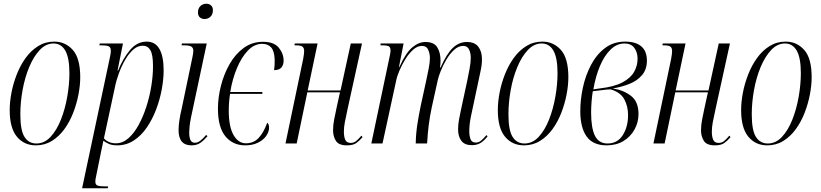

<svg xmlns="http://www.w3.org/2000/svg" viewBox="-20 -769 4402 1029"><path d="M172 10Q109 10 70.5 -36.5Q32 -83 32 -179Q32 -223 41.5 -272.5Q51 -322 70 -370.5Q89 -419 117.5 -458.5Q146 -498 184.5 -522Q223 -546 271 -546Q330 -546 370 -501.5Q410 -457 410 -355Q410 -312 400.5 -262.5Q391 -213 372.5 -165Q354 -117 325.5 -77.5Q297 -38 258.5 -14Q220 10 172 10ZM175 0Q218 0 251 -35.5Q284 -71 306.5 -128Q329 -185 340.5 -251Q352 -317 352 -377Q352 -459 330 -497.5Q308 -536 267 -536Q226 -536 193 -501Q160 -466 136.5 -409.5Q113 -353 101 -286.5Q89 -220 89 -156Q89 -70 111.5 -35Q134 0 175 0Z M563 -433Q568 -455 571 -471Q574 -487 574 -496Q574 -515 563 -520.5Q552 -526 526 -526H512L515 -536H639L610 -391H613Q639 -456 677 -501Q715 -546 766 -546Q812 -546 834.5 -506.5Q857 -467 857 -392Q857 -345 847 -290.5Q837 -236 817 -183Q797 -130 767 -86Q737 -42 697 -16Q657 10 608 10Q583 10 566.5 3.5Q550 -3 534 -15Q530 4 528 15Q526 26 523 38L496 171Q493 183 492 191Q491 199 491 205Q491 221 503 225.5Q515 230 543 230H560L557 240H420ZM601 -1Q637 -1 667.5 -27.5Q698 -54 722.5 -98.5Q747 -143 764.5 -197.5Q782 -252 791 -308Q800 -364 800 -414Q800 -476 786 -500Q772 -524 745 -524Q718 -524 694.5 -503.5Q671 -483 651.5 -449.5Q632 -416 617.5 -377Q603 -338 596 -302L537 -28Q544 -18 561 -9.5Q578 -1 601 -1Z M1076 -667Q1062 -667 1051.5 -675.5Q1041 -684 1041 -703Q1041 -724 1054 -736.5Q1067 -749 1086 -749Q1100 -749 1110.5 -740.5Q1121 -732 1121 -714Q1121 -692 1108 -679.5Q1095 -667 1076 -667ZM1006 10Q937 10 937 -72Q937 -95 941.5 -125Q946 -155 954 -188L1012 -466Q1016 -484 1016 -498Q1016 -512 1006 -519Q996 -526 966 -526H953L955 -536H1088L1004 -141Q998 -111 996 -91Q994 -71 994 -59Q994 -34 1000.5 -19Q1007 -4 1025 -4Q1040 -4 1054.5 -15.5Q1069 -27 1085 -46L1092 -39Q1073 -17 1054 -3.5Q1035 10 1006 10Z M1294 10Q1228 10 1188 -38.5Q1148 -87 1148 -187Q1148 -246 1164 -309Q1180 -372 1210.5 -425.5Q1241 -479 1286 -512Q1331 -545 1390 -545Q1448 -545 1474 -513.5Q1500 -482 1500 -444Q1500 -421 1488 -407Q1476 -393 1449 -393Q1453 -423 1452 -451Q1450 -497 1432.5 -515.5Q1415 -534 1385 -534Q1343 -534 1308.5 -498Q1274 -462 1249.5 -403Q1225 -344 1214 -276H1386V-266H1213Q1206 -221 1206 -177Q1206 -90 1231.5 -45.5Q1257 -1 1298 -1Q1339 -1 1366 -29.5Q1393 -58 1412 -111Q1416 -109 1419 -102.5Q1422 -96 1422 -84Q1422 -63 1407 -41Q1392 -19 1363 -4.5Q1334 10 1294 10Z M1839 10Q1795 10 1780 -14.5Q1765 -39 1765 -70Q1765 -99 1771 -129Q1777 -159 1784 -192L1802 -274H1627L1570 0H1510L1605 -454Q1610 -482 1610 -495Q1610 -512 1601 -519Q1592 -526 1566 -526H1558L1560 -536H1682L1629 -284H1805L1860 -536H1920L1844 -190Q1833 -140 1828 -113.5Q1823 -87 1823 -63Q1823 -36 1830.5 -19.5Q1838 -3 1860 -3Q1876 -3 1888.5 -13Q1901 -23 1917 -42L1923 -34Q1906 -14 1889 -2Q1872 10 1839 10Z M2509 9Q2470 9 2452.5 -14.5Q2435 -38 2435 -76Q2435 -102 2440.5 -130.5Q2446 -159 2451 -183L2484 -336Q2490 -366 2496.5 -399.5Q2503 -433 2503 -460Q2503 -484 2494 -503.5Q2485 -523 2462 -523Q2437 -523 2414 -502Q2391 -481 2372.5 -450Q2354 -419 2342 -388.5Q2330 -358 2326 -339L2294 -194Q2283 -142 2277.5 -97Q2272 -52 2269 0H2208Q2209 -52 2216.5 -101Q2224 -150 2235 -203L2264 -336Q2272 -374 2278 -404Q2284 -434 2284 -459Q2284 -481 2275 -502Q2266 -523 2241 -523Q2217 -523 2194 -502.5Q2171 -482 2152 -451Q2133 -420 2120 -389Q2107 -358 2103 -336L2030 0H1970L2065 -451Q2068 -465 2070.5 -477Q2073 -489 2073 -497Q2073 -515 2064 -520.5Q2055 -526 2030 -526H2019L2020 -536H2143L2118 -409H2120Q2154 -485 2189 -514.5Q2224 -544 2260 -544Q2306 -544 2323.5 -515.5Q2341 -487 2341 -444Q2341 -436 2340.5 -426.5Q2340 -417 2338 -407H2341Q2375 -483 2408 -513.5Q2441 -544 2482 -544Q2524 -544 2543.5 -518.5Q2563 -493 2563 -452Q2563 -421 2555.5 -388Q2548 -355 2543 -329L2503 -141Q2499 -121 2497 -101Q2495 -81 2495 -67Q2495 -40 2502 -22.5Q2509 -5 2530 -5Q2546 -5 2558.5 -15.5Q2571 -26 2587 -45L2593 -38Q2573 -13 2554 -2Q2535 9 2509 9Z M2788 10Q2725 10 2686.5 -36.5Q2648 -83 2648 -179Q2648 -223 2657.5 -272.5Q2667 -322 2686 -370.5Q2705 -419 2733.5 -458.5Q2762 -498 2800.5 -522Q2839 -546 2887 -546Q2946 -546 2986 -501.5Q3026 -457 3026 -355Q3026 -312 3016.5 -262.5Q3007 -213 2988.5 -165Q2970 -117 2941.5 -77.5Q2913 -38 2874.5 -14Q2836 10 2788 10ZM2791 0Q2834 0 2867 -35.5Q2900 -71 2922.5 -128Q2945 -185 2956.5 -251Q2968 -317 2968 -377Q2968 -459 2946 -497.5Q2924 -536 2883 -536Q2842 -536 2809 -501Q2776 -466 2752.5 -409.5Q2729 -353 2717 -286.5Q2705 -220 2705 -156Q2705 -70 2727.5 -35Q2750 0 2791 0Z M3231 10Q3158 10 3124 -37.5Q3090 -85 3090 -173Q3090 -235 3104 -300Q3118 -365 3147.5 -421Q3177 -477 3222.5 -511.5Q3268 -546 3331 -546Q3387 -546 3417 -520.5Q3447 -495 3447 -444Q3447 -397 3421 -366.5Q3395 -336 3353.5 -319.5Q3312 -303 3264 -295Q3322 -286 3362 -255Q3402 -224 3402 -158Q3402 -113 3380.5 -74.5Q3359 -36 3321 -13Q3283 10 3231 10ZM3194 -295Q3272 -304 3316 -327.5Q3360 -351 3378.5 -384Q3397 -417 3397 -454Q3397 -489 3379.5 -512.5Q3362 -536 3327 -536Q3286 -536 3252.5 -503.5Q3219 -471 3195.5 -415.5Q3172 -360 3160 -290ZM3236 0Q3289 0 3317.5 -44.5Q3346 -89 3346 -152Q3346 -199 3326 -236.5Q3306 -274 3253 -290Q3235 -290 3207 -286Q3179 -282 3157 -280Q3153 -256 3150.5 -225Q3148 -194 3148 -166Q3148 -83 3168.5 -41.5Q3189 0 3236 0Z M3811 10Q3767 10 3752 -14.5Q3737 -39 3737 -70Q3737 -99 3743 -129Q3749 -159 3756 -192L3774 -274H3599L3542 0H3482L3577 -454Q3582 -482 3582 -495Q3582 -512 3573 -519Q3564 -526 3538 -526H3530L3532 -536H3654L3601 -284H3777L3832 -536H3892L3816 -190Q3805 -140 3800 -113.5Q3795 -87 3795 -63Q3795 -36 3802.5 -19.5Q3810 -3 3832 -3Q3848 -3 3860.5 -13Q3873 -23 3889 -42L3895 -34Q3878 -14 3861 -2Q3844 10 3811 10Z M4092 10Q4029 10 3990.5 -36.5Q3952 -83 3952 -179Q3952 -223 3961.5 -272.5Q3971 -322 3990 -370.5Q4009 -419 4037.5 -458.5Q4066 -498 4104.5 -522Q4143 -546 4191 -546Q4250 -546 4290 -501.5Q4330 -457 4330 -355Q4330 -312 4320.5 -262.5Q4311 -213 4292.5 -165Q4274 -117 4245.5 -77.5Q4217 -38 4178.5 -14Q4140 10 4092 10ZM4095 0Q4138 0 4171 -35.5Q4204 -71 4226.5 -128Q4249 -185 4260.5 -251Q4272 -317 4272 -377Q4272 -459 4250 -497.5Q4228 -536 4187 -536Q4146 -536 4113 -501Q4080 -466 4056.5 -409.5Q4033 -353 4021 -286.5Q4009 -220 4009 -156Q4009 -70 4031.5 -35Q4054 0 4095 0Z"/></svg>

Font: Noto Serif Display ExtraCondensed Light
Style: Italic
Weight: 300
Width: 2
Italic angle: -12°
Designer: Monotype Design Team
Foundry: Monotype Imaging Inc.
Version: Version 2.009